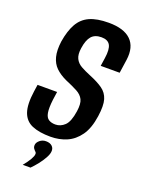

<svg xmlns="http://www.w3.org/2000/svg" viewBox="-145 -660 676 905"><g transform="rotate(20 192.5 -208.0)"><path d="M164 7Q108 7 72 -8Q36 -23 22.5 -61Q9 -99 19 -168L24 -202H122L116 -160Q111 -118 115 -95Q119 -72 132.5 -63.5Q146 -55 166 -55Q192 -55 212.5 -74.5Q233 -94 241 -148Q247 -188 237 -208Q227 -228 203.5 -240.5Q180 -253 142 -269Q110 -284 89.5 -304Q69 -324 61 -355Q53 -386 59 -432Q68 -488 88 -523.5Q108 -559 144.5 -575.5Q181 -592 240 -592Q316 -592 351.5 -557.5Q387 -523 378 -457L368 -388Q345 -388 321 -388Q297 -388 273 -388L279 -429Q286 -475 274.5 -495.5Q263 -516 231 -516Q198 -516 181 -496.5Q164 -477 158 -435Q153 -402 162.5 -382.5Q172 -363 192.5 -351.5Q213 -340 240 -329Q282 -312 307.5 -294Q333 -276 342 -246Q351 -216 343 -161Q334 -98 308 -61.5Q282 -25 245 -9Q208 7 164 7ZM87 176Q106 153 116 135.5Q126 118 126 109Q127 102 122 97.5Q117 93 112 86Q107 79 108 68Q109 56 122 45Q135 34 153 34Q173 34 184 44.5Q195 55 193 72Q192 85 181.5 104Q171 123 156 142Q141 161 126 176Z"/></g></svg>

Font: Alumni Sans Thin SemiBold
Style: Italic
Weight: 600
Italic angle: -8°
Version: Version 1.016